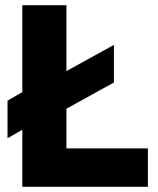

<svg xmlns="http://www.w3.org/2000/svg" viewBox="-20 -720 609 740"><path d="M9 -187V-332L66 -365V-700H236V-446L419 -547V-402L236 -301V-148H550V0H66V-220Z"/></svg>

Font: Georama
Style: Bold
Weight: 700
Designer: Jean-Baptiste Levee
Foundry: Production Type
Version: Version 1.000